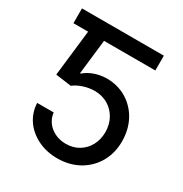

<svg xmlns="http://www.w3.org/2000/svg" viewBox="-171 -856 947 995"><g transform="rotate(30 302.5 -358.5)"><path d="M33.4 -727.3V-638.8H191.1V-727.3ZM311.1 9.9C406.6 9.9 483.7 -34.8 526.3 -108.3C547.2 -144.9 557.9 -186.8 557.9 -234C557.9 -327.8 515.6 -403.4 446 -445.7C411.2 -466.6 371.4 -477.3 327.1 -477.3C274.9 -477.3 225.5 -457.4 196.7 -431.5H192.5L216.6 -638.8H523.4V-727.3H131.4L89.5 -363.6L183.6 -350.9C212 -373.9 262.1 -390.6 306.1 -390.3C365.4 -389.9 412.6 -360.8 439.3 -313.2C452.4 -289.4 459.2 -262.1 459.2 -231.9C459.2 -172.6 431.8 -123.9 387.4 -97.3C365.1 -84.2 339.8 -77.4 311.1 -77.4C239.7 -77.4 182.2 -123.2 176.1 -187.1H77.1C80.3 -110.8 124.3 -49.7 193.9 -15.6C228.3 1.4 267.4 9.9 311.1 9.9Z"/></g></svg>

Font: Inter 465
Style: Regular
Weight: 400
Designer: Rasmus Andersson
Foundry: rsms
Version: Version 3.019;Glyphs 3.1.2 (3151)